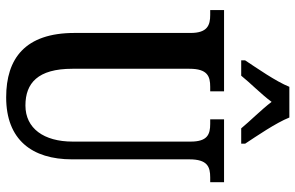

<svg xmlns="http://www.w3.org/2000/svg" viewBox="-192 -780 981 638"><g transform="rotate(90 299.0 -460.5)"><path d="M180 -784V-771H231C255 -801 293 -838 318 -872C343 -839 384 -798 406 -771H457V-784C432 -822 388 -886 370 -931H268C250 -886 205 -822 180 -784ZM303 10C444 10 509 -76 509 -209V-599C509 -659 534 -668 569 -668H585V-714H376V-668H391C426 -668 450 -659 450 -603V-211C450 -115 406 -54 330 -54C256 -54 208 -95 208 -210V-599C208 -659 233 -668 268 -668H283V-714H13V-668H29C63 -668 89 -659 89 -603V-217C89 -53 174 10 303 10Z"/></g></svg>

Font: Noto Serif Lao ExtraCondensed SemiBold
Style: Regular
Weight: 600
Width: 2
Designer: Monotype Design Team
Foundry: Monotype Imaging Inc.
Version: Version 2.003